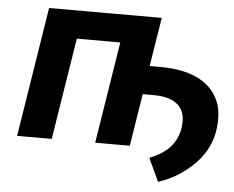

<svg xmlns="http://www.w3.org/2000/svg" viewBox="-49 -586 951 779"><g transform="rotate(5 426.5 -196.0)"><path d="M36 0H177L243 -414H420L354 0H495L529 -213H574C660 -213 711 -176 698 -91C686 -17 638 18 578 42L622 136C655 125 685 111 711 93C769 54 826 -6 839 -91C845 -131 844 -166 835 -196C807 -284 721 -329 592 -329H547L579 -528H120Z"/></g></svg>

Font: Asimov Pro
Style: BdObl
Weight: 700
Designer: Google
Version: Version 2.000980; 2014